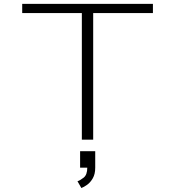

<svg xmlns="http://www.w3.org/2000/svg" viewBox="-20 -720 915 990"><path d="M402 0V-652.5H94.5V-700H768.5V-652.5H460.5V0ZM393 144.5V59.5H471V144.5Q471 177.5 458.5 199.2Q446 221 429 233Q412 245 399.5 249.5L379.5 214.5Q393 210.5 411.5 195.8Q430 181 430 144.5Z"/></svg>

Font: Trispace SemiExpanded ExtraLight
Style: Regular
Weight: 200
Width: 6
Designer: Tyler Finck
Foundry: Etcetera Type Company
Version: Version 1.210; ttfautohint (v1.8.3)